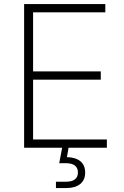

<svg xmlns="http://www.w3.org/2000/svg" viewBox="-20 -748 627 972"><path d="M102.1 0V-727.5H513.2V-685.5H147.5V-386.7H490.2V-344.7H147.5V-42H521V0ZM263.2 204.1V171.9H314.5Q344.2 171.9 359.4 159.9Q374.5 147.9 374.5 125Q374.5 102.5 359.4 90.3Q344.2 78.1 312 78.1H279.8L297.4 -14.2H327.1V0L318.8 47.4Q363.8 48.8 387.5 68.8Q411.1 88.9 411.1 125.5Q411.1 163.1 386 183.6Q360.8 204.1 314.5 204.1Z"/></svg>

Font: Inter 16pt ExtraLight
Style: Regular
Weight: 250
Version: Version 4.001;git-66647c0bb